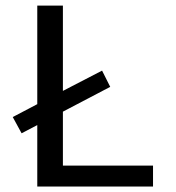

<svg xmlns="http://www.w3.org/2000/svg" viewBox="-20 -679 640 699"><path d="M115.7 0V-223.6L58.6 -193.8L26.4 -252.9L115.7 -299.8V-658.7H209V-348.1L351.6 -421.9L381.3 -362.8L209 -272.5V-76.2H537.1V0Z"/></svg>

Font: Cousine
Style: Regular
Weight: 400
Monospace: yes
Designer: Steve Matteson
Foundry: Monotype Imaging Inc.
Version: Version 1.21